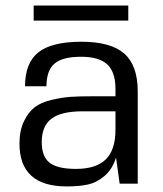

<svg xmlns="http://www.w3.org/2000/svg" viewBox="-20 -660 585 690"><path d="M220 10Q50 10 50 -144Q50 -191 66 -224Q82 -257 104.5 -274.5Q127 -292 165.5 -301Q204 -310 234 -312Q264 -314 310 -314H395V-340Q395 -401 365.5 -428.5Q336 -456 271 -456Q204 -456 175.5 -431Q147 -406 147 -350H70Q70 -434 118 -472Q166 -510 273 -510Q378 -510 426.5 -467.5Q475 -425 475 -331V0H410L397 -94Q384 -52 356 -28Q328 -4 296.5 3Q265 10 220 10ZM395 -194V-260H277Q200 -260 165 -233.5Q130 -207 130 -149Q130 -97 158.5 -75Q187 -53 253 -53Q325 -53 360 -87Q395 -121 395 -194ZM101 -586V-640H441V-586Z"/></svg>

Font: Fivo Sans Modern
Style: Regular
Weight: 400
Designer: Alexander Slobzheninov
Foundry: Alexander Slobzheninov
Version: 1.0